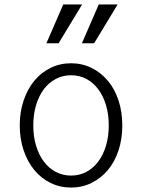

<svg xmlns="http://www.w3.org/2000/svg" viewBox="-20 -835 640 865"><path d="M300 10Q350 10 392.5 -11Q435 -32 466 -69Q497 -106 514 -157.5Q531 -209 531 -270Q531 -331 514 -382.5Q497 -434 466 -471Q435 -508 392.5 -529Q350 -550 300 -550Q250 -550 207.5 -529Q165 -508 134.5 -471Q104 -434 86.5 -382.5Q69 -331 69 -270Q69 -209 86.5 -157.5Q104 -106 134.5 -69Q165 -32 207.5 -11Q250 10 300 10ZM300 -44Q263 -44 231.5 -60.5Q200 -77 177.5 -107Q155 -137 142.5 -178.5Q130 -220 130 -270Q130 -320 142.5 -361.5Q155 -403 177.5 -433Q200 -463 231.5 -479.5Q263 -496 300 -496Q338 -496 369 -479.5Q400 -463 422.5 -433Q445 -403 457.5 -361.5Q470 -320 470 -270Q470 -220 457.5 -178.5Q445 -137 422.5 -107Q400 -77 369 -60.5Q338 -44 300 -44ZM350 -815H265L189 -640H244ZM510 -815H425L349 -640H404Z"/></svg>

Font: CommitMonoV142 ExtLt
Style: Regular
Weight: 200
Monospace: yes
Designer: Eigil Nikolajsen
Foundry: Eigil Nikolajsen
Version: Version 1.142